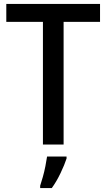

<svg xmlns="http://www.w3.org/2000/svg" viewBox="-20 -734 542 975"><path d="M303 0H198V-623H12V-714H488V-623H303ZM318 71Q308 102 287.5 145Q267 188 243 221H184V209Q190 191 197.5 164.5Q205 138 210.5 110Q216 82 219 61H318Z"/></svg>

Font: Noto Sans Sinhala SemiCondensed Medium
Style: Regular
Weight: 500
Width: 4
Designer: Jelle Bosma - Monotype Design Team
Foundry: Monotype Imaging Inc.
Version: Version 2.006; ttfautohint (v1.8.4.7-5d5b)